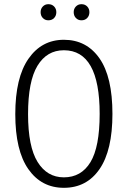

<svg xmlns="http://www.w3.org/2000/svg" viewBox="-20 -886 610 917"><path d="M517 -342Q517 -168 455.5 -78.5Q394 11 285 11Q178 11 115.5 -78Q53 -167 53 -341Q53 -515 116 -605.5Q179 -696 285 -696Q393 -696 455 -607.5Q517 -519 517 -342ZM114 -341Q114 -186 159.5 -112.5Q205 -39 285 -39Q368 -39 412 -111.5Q456 -184 456 -342Q456 -646 285 -646Q204 -646 159 -572Q114 -498 114 -341ZM249 -828Q249 -811 238.5 -800Q228 -789 211 -789Q195 -789 184.5 -800Q174 -811 174 -828Q174 -844 184.5 -855Q195 -866 211 -866Q228 -866 238.5 -855Q249 -844 249 -828ZM407 -828Q407 -811 396.5 -800Q386 -789 369 -789Q353 -789 342.5 -800Q332 -811 332 -828Q332 -844 342.5 -855Q353 -866 369 -866Q386 -866 396.5 -855Q407 -844 407 -828Z"/></svg>

Font: Fira Sans Extra Condensed Light
Style: Regular
Weight: 300
Width: 1
Designer: Carrois Corporate & Edenspiekermann AG
Foundry: Carrois Corporate GbR & Edenspiekermann AG
Version: Version 4.203